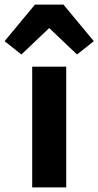

<svg xmlns="http://www.w3.org/2000/svg" viewBox="-71 -815 428 835"><path d="M81 -795H205L337 -636L264 -578L143 -693L22 -578L-51 -636ZM217 0H69V-525H217Z"/></svg>

Font: Aneliza
Style: Bold
Weight: 700
Designer: Mike Abbink, Paul van der Laan, Pieter van Rosmalen
Foundry: Bold Monday
Version: Version 3.0